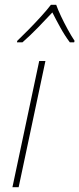

<svg xmlns="http://www.w3.org/2000/svg" viewBox="-20 -783 332 803"><path d="M32 0 144 -528H170L58 0ZM52 -612Q74 -633 100.5 -660Q127 -687 152 -714.5Q177 -742 193 -763H215Q222 -743 235 -715.5Q248 -688 263 -660.5Q278 -633 292 -612L290 -606H272Q251 -634 232 -668.5Q213 -703 199 -731Q173 -703 139.5 -668.5Q106 -634 74 -606H51Z"/></svg>

Font: Noto Sans Thin
Style: Italic
Weight: 100
Italic angle: -12°
Designer: Monotype Design Team
Foundry: Monotype Imaging Inc.
Version: Version 2.013; ttfautohint (v1.8.4.7-5d5b)